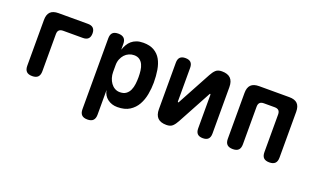

<svg xmlns="http://www.w3.org/2000/svg" viewBox="-82 -973 2563 1577"><g transform="rotate(20 1200.0 -185.0)"><path d="M187 10Q153 10 137 -6.5Q121 -23 121 -56V-456Q121 -504 144 -527Q167 -550 215 -550H472Q503 -550 518.5 -534.5Q534 -519 534 -489Q534 -458 518.5 -442.5Q503 -427 472 -427H300Q277 -427 265 -416Q253 -405 253 -380V-56Q253 -23 237 -6.5Q221 10 187 10Z M734 -560Q767 -560 784 -544Q801 -528 801 -495V-444Q809 -468 821.5 -489.5Q834 -511 852 -526.5Q870 -542 895 -551Q920 -560 954 -560Q1011 -560 1048.5 -538Q1086 -516 1107 -478.5Q1128 -441 1136.5 -390Q1145 -339 1145 -281Q1145 -231 1135.5 -179Q1126 -127 1102.5 -85Q1079 -43 1037.5 -16.5Q996 10 931 10Q881 10 845 -17.5Q809 -45 801 -92V124Q801 157 785 173.5Q769 190 735 190Q701 190 685 173.5Q669 157 669 124V-495Q669 -528 684.5 -544Q700 -560 734 -560ZM917 -438Q894 -438 872.5 -428.5Q851 -419 835.5 -402Q820 -385 810.5 -361.5Q801 -338 801 -310V-249Q801 -223 808.5 -198.5Q816 -174 830 -154.5Q844 -135 864 -123.5Q884 -112 908 -112Q942 -112 962.5 -127Q983 -142 994 -166.5Q1005 -191 1008.5 -221Q1012 -251 1012 -280Q1012 -309 1008.5 -337.5Q1005 -366 994.5 -388.5Q984 -411 965 -424.5Q946 -438 917 -438Z M1259 -91V-497Q1259 -529 1274.5 -544.5Q1290 -560 1321 -560Q1353 -560 1368.5 -544.5Q1384 -529 1384 -497V-203Q1386 -197 1388 -197Q1390 -197 1391 -199L1394 -203L1552 -495Q1568 -525 1586.5 -542.5Q1605 -560 1640 -560Q1691 -560 1716 -535Q1741 -510 1741 -459V-53Q1741 -21 1725.5 -5.5Q1710 10 1679 10Q1647 10 1631.5 -5.5Q1616 -21 1616 -53V-347Q1614 -353 1612 -353Q1610 -353 1609 -352L1606 -347L1448 -55Q1432 -25 1413.5 -7.5Q1395 10 1360 10Q1309 10 1284 -15Q1259 -40 1259 -91Z M1941 10Q1907 10 1890.5 -6Q1874 -22 1874 -56V-456Q1874 -504 1897 -527Q1920 -550 1968 -550H2232Q2280 -550 2303 -527Q2326 -504 2326 -456V-56Q2326 -22 2309.5 -6Q2293 10 2260 10Q2226 10 2210 -6Q2194 -22 2194 -56V-384Q2194 -408 2182.5 -419.5Q2171 -431 2147 -431H2053Q2029 -431 2017.5 -419.5Q2006 -408 2006 -384V-56Q2006 -22 1990 -6Q1974 10 1941 10Z"/></g></svg>

Font: Maple Mono Normal NL
Style: Bold
Weight: 700
Monospace: yes
Designer: subframe7536
Version: Version 7.000